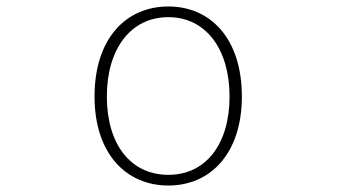

<svg xmlns="http://www.w3.org/2000/svg" viewBox="-20 -560 1040 593"><path d="M500 13C630 13 727 -86 727 -262C727 -441 630 -540 500 -540C369 -540 272 -441 272 -262C272 -86 369 13 500 13ZM500 -20C383 -20 310 -115 310 -262C310 -408 383 -507 500 -507C616 -507 689 -408 689 -262C689 -115 616 -20 500 -20Z"/></svg>

Font: Harano Aji Gothic K1 ExtraLight
Style: Regular
Weight: 250
Foundry: Masamichi Hosoda
Version: HaranoAjiGothicK1-ExtraLight version 20230610;ttx 4.39.4